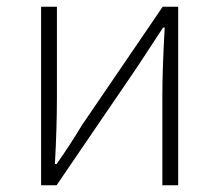

<svg xmlns="http://www.w3.org/2000/svg" viewBox="-20 -550 651 570"><path d="M102 -530H149V-263Q149 -170 143 -63H148Q189 -121 223 -178L463 -530H509V0H462V-267Q462 -344 469 -468H464L426 -410L388 -352L148 0H102Z"/></svg>

Font: Merged Yaku Han JP ExtraLight
Style: Regular
Weight: 250
Designer: Ryoko NISHIZUKA 西塚涼子 (kana, bopomofo & ideographs); Paul D. Hunt (Latin, Greek & Cyrillic); Sandoll Communications 산돌커뮤니
Foundry: Adobe
Version: Version 2.004